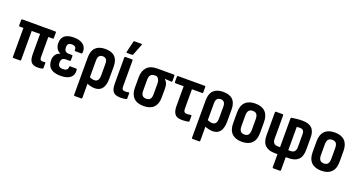

<svg xmlns="http://www.w3.org/2000/svg" viewBox="-47 -1467 4498 2404"><g transform="rotate(20 2202.5 -265.0)"><path d="M405.8 8Q349.7 8 322 -22.3Q294.4 -52.6 294.4 -130.2V-397H183V-10.9Q183 0 172.6 0H83Q73 0 73 -10.9V-397H22Q12.1 -397 12.1 -408.4V-481.4Q12.1 -492.3 22 -492.3H464Q474.4 -492.3 474.4 -481.4V-408.4Q474.4 -397 464 -397H404.4V-132.9Q404.4 -105.9 412.2 -94.9Q420 -83.9 437 -83.9Q445.5 -83.9 453.7 -84.6Q462 -85.4 470.4 -86.4Q480.4 -88.9 480.4 -78.4V-11.8Q480.4 -2.4 472 0.1Q459.1 4 441.6 6Q424.1 8 405.8 8Z M710.9 8Q624.4 8 580.6 -28.2Q536.8 -64.5 536.8 -137.8Q536.8 -180.4 557.5 -210.9Q578.2 -241.4 617.7 -251.4V-252.8Q585.2 -266.3 566.2 -296.3Q547.3 -326.4 547.3 -370Q547.3 -434.4 587.3 -467.6Q627.4 -500.8 709.4 -500.8Q793.9 -500.8 837.5 -462.9Q881 -425 875.1 -358.9Q873.6 -344.9 863.6 -344.9H782.2Q771.8 -344.9 772.3 -357.9Q773.8 -383.6 759.4 -397.1Q745 -410.7 713.8 -410.7Q683.6 -410.7 669.5 -397.1Q655.3 -383.5 655.3 -354.2Q655.3 -320 671 -303.1Q686.7 -286.2 721.5 -286.2H759.6Q769.5 -286.2 769.5 -275.3V-219.7Q769.5 -208.3 759.6 -208.3H711.6Q675.7 -208.3 660.5 -192.7Q645.4 -177 645.4 -142.7Q645.4 -111.9 661.7 -96.7Q678.1 -81.6 712.4 -81.6Q744.6 -81.6 761.7 -94.5Q778.8 -107.4 776.8 -133.1Q776.4 -145 786.3 -145H868.7Q877.6 -145 879.1 -130.1Q886.1 -63.9 843.7 -28Q801.4 8 710.9 8Z M966.3 185Q955.9 185 955.9 174.1V-326.5Q955.9 -413.8 1000.2 -457.3Q1044.4 -500.8 1128.7 -500.8Q1213.8 -500.8 1257.1 -457.8Q1300.4 -414.8 1300.4 -327.5V-168.6Q1300.4 -81.6 1267.1 -36.8Q1233.8 8 1168.5 8Q1141 8 1109.3 0.2Q1077.6 -7.5 1052.5 -21L1051.5 -109.2Q1069.2 -99.1 1089.8 -92.3Q1110.5 -85.5 1129.7 -85.5Q1160 -85.5 1175.5 -107Q1190.9 -128.5 1190.9 -172V-325Q1190.9 -365.6 1175.5 -384.5Q1160 -403.5 1128.7 -403.5Q1098.3 -403.5 1082.1 -384.5Q1065.9 -365.6 1065.9 -324V174.1Q1065.9 185 1055.5 185Z M1510.9 8Q1467.5 8 1439.9 -5.5Q1412.2 -19 1399.1 -50Q1385.9 -81.1 1385.9 -134.2V-481.4Q1385.9 -492.3 1396.3 -492.3H1485.5Q1495.9 -492.3 1495.9 -481.4V-136.6Q1495.9 -107.5 1506.2 -96.2Q1516.5 -84.9 1540.6 -84.9Q1554.2 -84.9 1565.7 -86.4Q1577.2 -87.9 1587.7 -89.9Q1596.6 -91.4 1596.6 -80V-12.3Q1596.6 -2.9 1587.7 -0.4Q1574.3 3.6 1555 5.8Q1535.6 8 1510.9 8ZM1397.7 -546Q1386.9 -546 1389.8 -557.4L1425.1 -705.3Q1426.1 -710.7 1429.3 -713Q1432.5 -715.2 1438 -715.2H1528.6Q1541.4 -715.2 1536 -701.4L1478.2 -554.4Q1474.7 -546 1464.8 -546Z M1819.1 8Q1731.3 8 1685.8 -37.9Q1640.3 -83.8 1640.3 -170.7V-311.6Q1640.3 -395.4 1685.4 -443.9Q1730.4 -492.3 1816.7 -492.3H2043.5Q2053.9 -492.3 2053.9 -481.4V-409.4Q2053.9 -403.9 2051.1 -400.7Q2048.4 -397.5 2043.5 -398L1955.6 -403.9V-401.9Q1973.2 -385.8 1985.5 -360Q1997.8 -334.2 1997.8 -293.5V-170.7Q1997.8 -83.8 1952.6 -37.9Q1907.3 8 1819.1 8ZM1819.1 -89.3Q1853.4 -89.3 1870.9 -109.2Q1888.3 -129.2 1888.3 -173.1V-310.1Q1888.3 -337.3 1882.5 -355.3Q1876.7 -373.2 1867.3 -384Q1858 -394.9 1845.8 -400.5H1819.1Q1786.8 -400.5 1768.5 -380.8Q1750.3 -361.2 1750.3 -314.3V-173.1Q1750.3 -129.2 1767.3 -109.2Q1784.2 -89.3 1819.1 -89.3Z M2332.3 8Q2290.3 8 2262.7 -5.7Q2235 -19.5 2221.4 -51.6Q2207.7 -83.7 2207.7 -137.8V-397H2097.5Q2087.1 -397 2087.1 -408.4V-481.4Q2087.1 -492.3 2097 -492.3H2454.9Q2464.9 -492.3 2464.9 -481.4V-408.4Q2464.9 -397 2454.9 -397H2318.2V-140.1Q2318.2 -109.5 2328.8 -97.2Q2339.3 -84.9 2363.9 -84.9Q2378.4 -84.9 2392.7 -86.9Q2406.9 -88.9 2416.9 -90.4Q2425.9 -91.4 2425.9 -81L2426.4 -13.3Q2426.4 -2.9 2417.9 -1.4Q2403.6 1.6 2382 4.8Q2360.5 8 2332.3 8Z M2537.3 185Q2526.9 185 2526.9 174.1V-326.5Q2526.9 -413.8 2571.2 -457.3Q2615.4 -500.8 2699.7 -500.8Q2784.8 -500.8 2828.1 -457.8Q2871.4 -414.8 2871.4 -327.5V-168.6Q2871.4 -81.6 2838.1 -36.8Q2804.8 8 2739.5 8Q2712 8 2680.3 0.2Q2648.6 -7.5 2623.5 -21L2622.5 -109.2Q2640.2 -99.1 2660.8 -92.3Q2681.5 -85.5 2700.7 -85.5Q2731 -85.5 2746.5 -107Q2761.9 -128.5 2761.9 -172V-325Q2761.9 -365.6 2746.5 -384.5Q2731 -403.5 2699.7 -403.5Q2669.3 -403.5 2653.1 -384.5Q2636.9 -365.6 2636.9 -324V174.1Q2636.9 185 2626.5 185Z M3127.6 8Q3041.4 8 2994.9 -37.9Q2948.3 -83.8 2948.3 -174.2V-318Q2948.3 -408.5 2994.6 -454.6Q3040.8 -500.8 3127.6 -500.8Q3214.3 -500.8 3260.6 -454.6Q3306.8 -408.5 3306.8 -318V-174.2Q3306.8 -83.8 3260.8 -37.9Q3214.8 8 3127.6 8ZM3127.6 -88.8Q3164.5 -88.8 3180.7 -110.3Q3196.8 -131.8 3196.8 -178.7V-313.1Q3196.8 -361 3180.7 -382.2Q3164.5 -403.5 3127.6 -403.5Q3091.7 -403.5 3075 -382.2Q3058.3 -361 3058.3 -313.1V-178.7Q3058.3 -131.8 3075 -110.3Q3091.7 -88.8 3127.6 -88.8Z M3612.4 185Q3602.5 185 3602.5 174.1V0H3564Q3480.7 0 3436.8 -42.4Q3392.9 -84.8 3392.9 -175.6V-481.4Q3392.9 -492.3 3403.3 -492.3H3492.5Q3502.9 -492.3 3502.9 -481.4V-169.7Q3502.9 -130.3 3520.1 -111.6Q3537.4 -92.9 3569.7 -92.9H3602.5V-475.9Q3602.5 -486.8 3613 -487.8Q3639 -492.4 3676.2 -496.6Q3713.5 -500.8 3754.5 -500.8Q3839.7 -500.8 3880.9 -460.5Q3922.1 -420.3 3922.1 -335.6V-175.6Q3922.1 -84.8 3878.7 -42.4Q3835.3 0 3750.5 0H3712.5V174.1Q3712.5 185 3702.1 185ZM3712.5 -92.9H3744.3Q3777.2 -92.9 3794.6 -111.8Q3812.1 -130.8 3812.1 -169.7V-338.2Q3812.1 -375.2 3797.9 -390.4Q3783.8 -405.5 3756 -405.5Q3743.8 -405.5 3733 -404.8Q3722.1 -404 3712.5 -402Z M4186.6 8Q4100.4 8 4053.9 -37.9Q4007.3 -83.8 4007.3 -174.2V-318Q4007.3 -408.5 4053.6 -454.6Q4099.8 -500.8 4186.6 -500.8Q4273.3 -500.8 4319.6 -454.6Q4365.8 -408.5 4365.8 -318V-174.2Q4365.8 -83.8 4319.8 -37.9Q4273.8 8 4186.6 8ZM4186.6 -88.8Q4223.5 -88.8 4239.7 -110.3Q4255.8 -131.8 4255.8 -178.7V-313.1Q4255.8 -361 4239.7 -382.2Q4223.5 -403.5 4186.6 -403.5Q4150.7 -403.5 4134 -382.2Q4117.3 -361 4117.3 -313.1V-178.7Q4117.3 -131.8 4134 -110.3Q4150.7 -88.8 4186.6 -88.8Z"/></g></svg>

Font: Sofia Sans Condensed
Style: Regular
Weight: 400
Designer: Botio Nikoltchev, Ani Petrova
Foundry: lettersoup
Version: Version 4.100